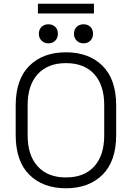

<svg xmlns="http://www.w3.org/2000/svg" viewBox="-20 -994 706 1028"><path d="M64 -271V-429Q64 -569 137 -641.5Q210 -714 333 -714Q456 -714 529 -641.5Q602 -569 602 -429V-271Q602 -131 529 -58.5Q456 14 333 14Q210 14 137 -58.5Q64 -131 64 -271ZM538 -269V-431Q538 -538 484.5 -597Q431 -656 333 -656Q236 -656 182 -597Q128 -538 128 -431V-269Q128 -162 182 -103Q236 -44 333 -44Q431 -44 484.5 -103Q538 -162 538 -269ZM376 -813Q376 -836 390.5 -850Q405 -864 427 -864Q450 -864 464 -850Q478 -836 478 -813Q478 -791 464 -776.5Q450 -762 427 -762Q405 -762 390.5 -776.5Q376 -791 376 -813ZM188 -813Q188 -836 202.5 -850Q217 -864 239 -864Q262 -864 276 -850Q290 -836 290 -813Q290 -791 276 -776.5Q262 -762 239 -762Q217 -762 202.5 -776.5Q188 -791 188 -813ZM183 -922V-974H483V-922Z"/></svg>

Font: Space 7353
Style: Regular
Weight: 400
Designer: Christine Claussen + Ruben Lyon  (Space 7353)
Version: Version 1.000;FEAKit 1.0